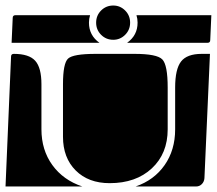

<svg xmlns="http://www.w3.org/2000/svg" viewBox="-20 -685 785 695"><path d="M208 -190V-380Q208 -456 226.5 -473Q245 -490 326 -490H467Q548 -490 567.5 -470Q587 -450 587 -368V-217Q587 -129 529.5 -75.5Q472 -22 377 -22Q300 -22 254 -68Q208 -114 208 -190ZM471 -10Q538 -33 576 -87.5Q614 -142 614 -217V-368Q614 -435 635.5 -462.5Q657 -490 710 -490H740L720 -40Q719 -27 710.5 -18.5Q702 -10 690 -10ZM0 -10 20 -480Q20 -490 30 -490Q85 -490 107.5 -465Q130 -440 130 -380V-217Q130 -142 169.5 -87.5Q209 -33 278 -10ZM390 -665Q415 -665 433 -647Q451 -629 451 -603Q451 -577 433 -559Q415 -541 390 -541Q364 -541 346 -559Q328 -577 328 -603Q328 -629 346 -647Q364 -665 390 -665ZM22 -530 26 -620Q26 -630 36 -630H306Q302 -617 302 -603Q302 -557 340 -530ZM440 -530Q478 -557 478 -603Q478 -617 474 -630H745L741 -540Q741 -530 731 -530Z"/></svg>

Font: PrimecolorB
Style: Medium
Weight: 500
Designer: gluk
Foundry: gluk
Version: Version 0.672